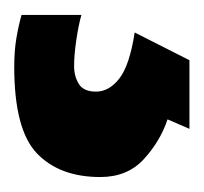

<svg xmlns="http://www.w3.org/2000/svg" viewBox="-46 -12 280 263"><g transform="rotate(90 93.5 120.0)"><path d="M204 122Q204 178 171.5 209Q139 240 53 240Q31 240 13.5 237Q-4 234 -18 230V148Q-4 152 16.5 155Q37 158 52 158Q66 158 76.5 151.5Q87 145 87 128Q87 110 69 96Q51 82 6 75L44 0H138L125 30Q155 40 179.5 62.5Q204 85 204 122Z"/></g></svg>

Font: Noto Sans Hanifi Rohingya
Style: Regular
Weight: 400
Designer: Monotype Design Team and DaltonMaag
Foundry: Google LLC
Version: Version 2.101